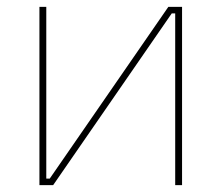

<svg xmlns="http://www.w3.org/2000/svg" viewBox="-20 -540 646 560"><path d="M95 0H135L481 -501H491V0H511V-520H471L125 -19H115V-520H95Z"/></svg>

Font: Fixel Text Thin
Style: Regular
Weight: 100
Width: 4
Designer: AlfaBravo + MacPaw
Foundry: Kyrylo Tkachov, Marchela Mozhyna, Serhii Makarenko, Maria Weinstein, Zakhar Kryvoshyya
Version: Version 1.211